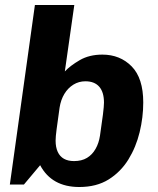

<svg xmlns="http://www.w3.org/2000/svg" viewBox="-20 -740 634 770"><path d="M298 10Q187.5 10 141 -77.5L76 0H19.5L120 -720H278L240 -453.5Q261.5 -476.5 299.8 -498.8Q338 -521 390.5 -521Q461.5 -521 508 -473.8Q554.5 -426.5 554.5 -329Q554.5 -269.5 540 -209.8Q525.5 -150 494.8 -100.2Q464 -50.5 415.5 -20.2Q367 10 298 10ZM277 -94Q307.5 -94 328.8 -106.8Q350 -119.5 363.2 -142.8Q376.5 -166 381 -196Q388.5 -246.5 392.8 -280.5Q397 -314.5 397 -328.5Q397 -370.5 378 -392.2Q359 -414 322.5 -414Q296 -414 274.2 -400.5Q252.5 -387 238.2 -363.5Q224 -340 219 -308.5Q211 -251.5 207 -221.5Q203 -191.5 203 -176Q203 -149.5 211.5 -131Q220 -112.5 236.5 -103.2Q253 -94 277 -94Z"/></svg>

Font: Chivo Medium
Style: Italic
Weight: 500
Italic angle: -8.05°
Designer: Hector Gatti
Foundry: Omnibus-Type
Version: Version 2.002